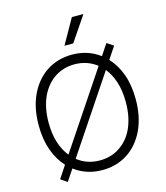

<svg xmlns="http://www.w3.org/2000/svg" viewBox="-140 -1070 1036 1201"><g transform="rotate(-15 378.5 -469.0)"><path d="M63.9 -363.6Q63.9 -477.3 104.4 -561.4Q124.3 -603 152.2 -635.7Q180 -668.3 214.8 -690.9Q249.6 -713.4 290.8 -725.3Q332 -737.2 378.2 -737.2Q481.2 -737.2 558.2 -679.3L606.5 -751.8L648.8 -723L596.6 -644.9Q643.1 -594.8 668 -524.9Q692.8 -454.9 692.8 -363.6Q692.8 -251.8 652.7 -166.2Q632.5 -124.3 604.4 -91.4Q576.3 -58.6 541.4 -36Q506.4 -13.5 465.4 -1.8Q424.4 9.9 378.2 9.9Q275.2 9.9 197.8 -48.7L148.1 25.6L106.2 -3.2L159.4 -83.1Q113.6 -132.8 88.8 -203.1Q63.9 -273.4 63.9 -363.6ZM233.3 -101.6Q294.7 -52.6 378.2 -52.6Q450.6 -52.6 506.7 -89.5Q535.2 -108.3 557.7 -134.9Q580.3 -161.6 595.9 -196Q611.5 -230.5 619.9 -272.4Q628.2 -314.3 628.2 -363.6Q628.2 -436.8 610.1 -493.3Q592 -549.7 559.7 -589.5ZM196.4 -138.5 522.7 -626.1Q460.2 -674.7 378.2 -674.7Q307.5 -674.7 250.4 -637.8Q222.3 -619.3 199.8 -592.5Q177.2 -565.7 161.2 -531.2Q145.2 -496.8 136.7 -454.7Q128.2 -412.6 128.2 -363.6Q128.2 -290.5 146.1 -234.4Q164.1 -178.3 196.4 -138.5ZM439.6 -964.1H514.6L405.5 -802.9H348.7Z"/></g></svg>

Font: Inter P Light
Style: Regular
Weight: 300
Designer: Rasmus Andersson
Foundry: rsms
Version: Version 3.018;git-588b23468